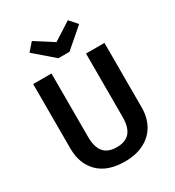

<svg xmlns="http://www.w3.org/2000/svg" viewBox="-219 -1056 1094 1199"><g transform="rotate(-30 328.0 -456.5)"><path d="M585 -226Q585 -156 555.5 -101.5Q526 -47 467.5 -16Q409 15 327 15Q203 15 137 -50.5Q71 -116 71 -226V-691H203V-233Q203 -160 233.5 -124Q264 -88 327 -88Q391 -88 421.5 -124Q452 -160 452 -233V-691H585ZM507 -872 368 -752H288L149 -872L198 -928L328 -845L458 -928Z"/></g></svg>

Font: Fira Sans Medium
Style: Regular
Weight: 500
Designer: bBox Type GmbH & Carrois Corporate GbR & Edenspiekermann AG
Foundry: bBox Type GmbH & Carrois Corporate GbR & Edenspiekermann AG
Version: Version 4.301